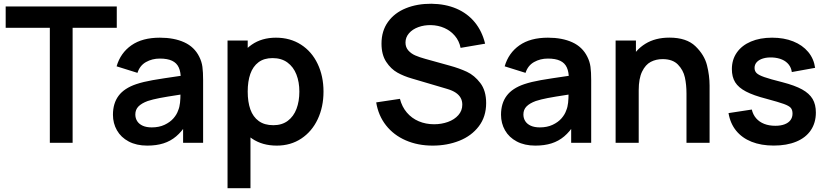

<svg xmlns="http://www.w3.org/2000/svg" viewBox="-20 -754 4369 1014"><path d="M243.2 -607.2H10V-720H596.7V-607.2H363.5V0H243.2Z M576.5 -148Q576.5 -208.2 606.2 -248.1Q636 -288.1 699.3 -309.5Q736.2 -321.9 786.3 -330.7Q836.4 -339.4 928.8 -352.7Q953.8 -356.4 978.2 -359.8L934.8 -335.7Q935.1 -373.6 924.1 -397.6Q913.2 -421.6 888.7 -433.1Q864.2 -444.7 823.8 -444.7Q783.8 -444.7 751 -426.3Q718.3 -407.9 706 -369.2L595.8 -403.7Q616.3 -474.4 673.9 -514.7Q731.5 -555 824.2 -555Q899.4 -555 953 -530.6Q1006.6 -506.2 1032.2 -454.5Q1045.3 -428.8 1049 -401Q1052.7 -373.2 1052.7 -331.3V0H947V-117.2L964.5 -97.8Q939.6 -58.6 910.2 -33.7Q880.8 -8.8 843.4 3.1Q806 15 757.7 15Q700.9 15 659.9 -6.7Q618.9 -28.4 597.7 -65.6Q576.5 -102.8 576.5 -148ZM920.8 -170.7Q928.4 -188.3 930.8 -211.4Q933.2 -234.4 933.2 -261.5V-271.7L970.2 -260.5L926.5 -253.4Q858.8 -243.1 822.5 -236.1Q786.2 -229.1 760 -220.5Q727.7 -208.6 711.2 -191.8Q694.7 -174.9 694.7 -149.5Q694.7 -129.3 704.7 -113.9Q714.7 -98.5 734.1 -89.8Q753.6 -81.2 781.5 -81.2Q819.9 -81.2 849.1 -94.9Q878.2 -108.6 896 -129Q913.8 -149.4 920.8 -170.7Z M1202 -270.2Q1202 -352.3 1229.2 -416.8Q1256.3 -481.2 1309.5 -518.1Q1362.6 -555 1437.3 -555Q1512.4 -555 1569.5 -518.4Q1626.6 -481.8 1657.5 -416.8Q1688.5 -351.9 1688.5 -270.2Q1688.5 -189.4 1657.9 -124.4Q1627.3 -59.4 1571.2 -22.2Q1515.1 15 1441.8 15Q1365.2 15 1311.2 -21.9Q1257.1 -58.8 1229.5 -123.3Q1202 -187.8 1202 -270.2ZM1181.7 -540H1288.2V-160.8H1302.8V240H1181.7ZM1561 -270.2Q1561 -320.7 1545.4 -360.6Q1529.8 -400.6 1498.1 -423.9Q1466.4 -447.2 1419.3 -447.2Q1374.5 -447.2 1345.2 -425.2Q1315.9 -403.2 1302 -363.7Q1288.2 -324.2 1288.2 -270.2Q1288.2 -215.9 1302.2 -176.3Q1316.3 -136.7 1346.5 -114.8Q1376.6 -92.8 1423.5 -92.8Q1469.1 -92.8 1500 -116Q1530.8 -139.2 1545.9 -179.2Q1561 -219.2 1561 -270.2Z M1966.8 -213.2 2092.2 -232Q2102.7 -190.1 2128.6 -159.7Q2154.5 -129.2 2191.6 -113.5Q2228.8 -97.8 2272.5 -97.8Q2311.7 -97.8 2345.8 -110.1Q2379.9 -122.4 2400.7 -146Q2421.5 -169.6 2421.5 -201.3Q2421.5 -221.7 2412.8 -237.2Q2404.1 -252.8 2386.8 -264.5Q2369.5 -276.2 2341.3 -284.5L2155.5 -339.3Q2112.8 -351.5 2078.8 -370.5Q2044.7 -389.5 2019.8 -427.2Q1994.8 -465 1994.8 -523.5Q1994.8 -590.9 2029.4 -638.7Q2063.9 -686.5 2123.7 -710.5Q2183.4 -734.6 2258.2 -734.2Q2331.9 -733.3 2390.1 -708.6Q2448.2 -683.8 2487.1 -636.8Q2525.9 -589.7 2542 -523.3L2412.5 -501.2Q2405.1 -538.2 2382.2 -565Q2359.2 -591.9 2326.7 -606.2Q2294.2 -620.5 2256.5 -621.3Q2220.6 -622.2 2189.4 -610.8Q2158.2 -599.5 2139.9 -578.1Q2121.5 -556.8 2121.5 -529.5Q2121.5 -504.5 2136.3 -487.7Q2151.2 -470.8 2173.2 -461.2Q2195.3 -451.6 2225.5 -443.3L2354.5 -407.5Q2405.7 -393.5 2445.8 -374.8Q2485.8 -356 2516.7 -315.5Q2547.5 -275.1 2547.5 -209.7Q2547.5 -137.8 2508.8 -87Q2470.2 -36.2 2405.8 -10.6Q2341.3 15 2265 15Q2186.7 15 2123 -12.7Q2059.2 -40.4 2018.7 -91.9Q1978.2 -143.3 1966.8 -213.2Z M2626 -148Q2626 -208.2 2655.8 -248.1Q2685.5 -288.1 2748.8 -309.5Q2785.7 -321.9 2835.8 -330.7Q2885.9 -339.4 2978.2 -352.7Q3003.2 -356.4 3027.7 -359.8L2984.3 -335.7Q2984.6 -373.6 2973.6 -397.6Q2962.7 -421.6 2938.2 -433.1Q2913.7 -444.7 2873.3 -444.7Q2833.2 -444.7 2800.5 -426.3Q2767.8 -407.9 2755.5 -369.2L2645.3 -403.7Q2665.8 -474.4 2723.4 -514.7Q2781 -555 2873.7 -555Q2948.9 -555 3002.5 -530.6Q3056.1 -506.2 3081.7 -454.5Q3094.8 -428.8 3098.5 -401Q3102.2 -373.2 3102.2 -331.3V0H2996.5V-117.2L3014 -97.8Q2989.1 -58.6 2959.7 -33.7Q2930.3 -8.8 2892.9 3.1Q2855.5 15 2807.2 15Q2750.4 15 2709.4 -6.7Q2668.4 -28.4 2647.2 -65.6Q2626 -102.8 2626 -148ZM2970.3 -170.7Q2977.9 -188.3 2980.3 -211.4Q2982.7 -234.4 2982.7 -261.5V-271.7L3019.7 -260.5L2976 -253.4Q2908.3 -243.1 2872 -236.1Q2835.7 -229.1 2809.5 -220.5Q2777.2 -208.6 2760.7 -191.8Q2744.2 -174.9 2744.2 -149.5Q2744.2 -129.3 2754.2 -113.9Q2764.2 -98.5 2783.6 -89.8Q2803.1 -81.2 2831 -81.2Q2869.4 -81.2 2898.6 -94.9Q2927.8 -108.6 2945.5 -129Q2963.2 -149.4 2970.3 -170.7Z M3479.3 -441.8Q3444.7 -441.8 3416.8 -427.2Q3389 -412.7 3371.1 -376Q3353.2 -339.3 3353.2 -277.5L3281.7 -308.2Q3281.7 -377.9 3308.7 -434Q3335.7 -490.2 3388.3 -522.8Q3441 -555.3 3515.2 -555.3Q3605.7 -555.3 3652.8 -509.8Q3700 -464.2 3713.8 -409.5Q3727.5 -354.8 3727.5 -301.5V0H3605.5V-260.2Q3605.5 -307 3597 -345.3Q3588.6 -383.7 3560.5 -412.8Q3532.5 -441.8 3479.3 -441.8ZM3231.2 -540H3338.5V-372.5H3353.2V0H3231.2Z M3827.5 -156.7 3950.5 -175.5Q3956.6 -148.7 3973.3 -129.3Q3990.1 -110 4015.9 -99.8Q4041.8 -89.7 4074.7 -89.7Q4103.2 -89.7 4123.6 -97.5Q4144 -105.2 4154.8 -119.7Q4165.5 -134.1 4165.5 -154.2Q4165.5 -173.4 4156.4 -184.2Q4147.3 -194.9 4119.9 -204.9Q4092.4 -214.9 4028 -232.2Q3959.1 -249.9 3919.6 -270.7Q3880.1 -291.4 3862.6 -319.6Q3845.2 -347.8 3845.2 -389Q3845.2 -439 3871.5 -476.6Q3897.8 -514.2 3945.8 -534.6Q3993.8 -555 4057.7 -555Q4120 -555 4169 -535.5Q4218.1 -515.9 4248.2 -479.8Q4278.2 -443.7 4284.8 -395.7L4161.8 -373.5Q4158.7 -396.3 4145.5 -413Q4132.3 -429.8 4110.6 -439.3Q4088.8 -448.8 4059.7 -450.5Q4031.4 -451.8 4010 -445.3Q3988.6 -438.8 3976.8 -426Q3965 -413.1 3965 -395.2Q3965 -378.8 3975.8 -368Q3986.6 -357.3 4016.6 -346.8Q4046.7 -336.2 4112.5 -319.7Q4177.9 -302.8 4216.1 -281.7Q4254.3 -260.5 4271.6 -231.3Q4288.8 -202.2 4288.8 -159.7Q4288.8 -105.8 4262.2 -66.3Q4235.6 -26.8 4185.3 -6Q4135.1 14.8 4066.2 14.8Q3999.8 14.8 3949.3 -5.3Q3898.8 -25.5 3867.7 -63.8Q3836.6 -102.2 3827.5 -156.7Z"/></svg>

Font: Tap Sans
Style: Regular
Weight: 400
Designer: Tap Payments
Foundry: Tap Payments
Version: Version 1.001;Glyphs 3.1.2 (3151)